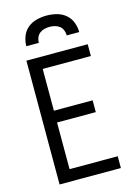

<svg xmlns="http://www.w3.org/2000/svg" viewBox="-140 -1028 779 1101"><g transform="rotate(-15 250.0 -477.5)"><path d="M72 0V-735H436V-665H150V-417H380V-347H150V-70H436V0ZM93 -815Q93 -845 104 -873.5Q115 -902 138 -921Q161 -940 190.5 -947.5Q220 -955 250 -955Q280 -955 309.5 -947.5Q339 -940 362 -921Q385 -902 396 -873.5Q407 -845 407 -815H333Q333 -831 327 -846Q321 -861 309 -870.5Q297 -880 281.5 -884Q266 -888 250 -888Q234 -888 218.5 -884Q203 -880 191 -870.5Q179 -861 173 -846Q167 -831 167 -815Z"/></g></svg>

Font: Iosevka Curly
Style: Regular
Weight: 400
Monospace: yes
Designer: Belleve Invis
Foundry: Belleve Invis
Version: Version 22.1.2; ttfautohint (v1.8.4)